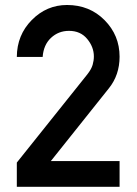

<svg xmlns="http://www.w3.org/2000/svg" viewBox="-20 -737 539 758"><path d="M46.4 0.5V-95.2L324.7 -443.4Q340.8 -463.9 345.7 -481Q350.6 -498 350.6 -514.2Q350.6 -551.3 324.2 -583.3Q297.9 -615.2 252.4 -615.2Q210.9 -615.2 181.4 -587.6Q151.9 -560.1 148.4 -512.2H46.4Q46.9 -598.6 105.5 -658Q164.1 -717.3 244.6 -717.3Q333.5 -717.3 392.8 -657.5Q452.1 -597.7 452.1 -513.2Q452.1 -440.9 409.7 -388.2L180.7 -101.1H452.1V0.5Z"/></svg>

Font: Alte DIN 1451 Mittelschrift
Style: Regular
Weight: 400
Designer: Peter Wiegel
Foundry: Peter Wiegel
Version: Version 1.002 September 20, 2019